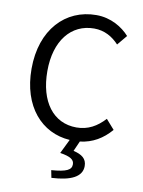

<svg xmlns="http://www.w3.org/2000/svg" viewBox="-105 -818 848 1142"><g transform="rotate(10 319.0 -247.0)"><path d="M551 -150C504 -99 451 -68 381 -68C241 -68 153 -184 153 -369C153 -552 245 -666 384 -666C447 -666 496 -637 534 -596L584 -656C542 -703 472 -747 383 -747C197 -747 58 -603 58 -366C58 -138 184 1 355 12L313 98C377 108 399 124 399 152C399 185 371 201 278 208L287 253C404 247 470 215 470 150C470 105 440 84 389 72L416 11C492 2 552 -34 602 -92Z"/></g></svg>

Font: Noto Sans CJK SC Regular
Style: Regular
Weight: 400
Designer: Ryoko NISHIZUKA (kana & ideographs); Paul D. Hunt (Latin, Greek & Cyrillic); Wenlong ZHANG (bopomofo); Sandoll Communica
Foundry: Adobe Systems Incorporated
Version: Version 1.004;PS 1.004;hotconv 1.0.82;makeotf.lib2.5.63406